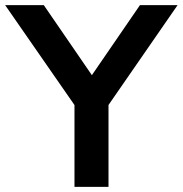

<svg xmlns="http://www.w3.org/2000/svg" viewBox="-39 -725 709 745"><path d="M250 0V-364L276 -280L-19 -705H131L326 -421H309L504 -705H650L356 -280L382 -364V0Z"/></svg>

Font: Nunito Sans 10pt
Style: Bold
Weight: 700
Designer: Vernon Adams
Foundry: Vernon Adams
Version: Version 3.101;gftools[0.9.27]